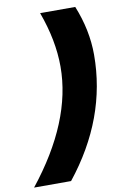

<svg xmlns="http://www.w3.org/2000/svg" viewBox="-160 -806 652 1012"><g transform="rotate(-10 166.0 -300.0)"><path d="M317 -750Q371 -617 371 -485Q371 -145 136 150H-62Q186 -162 186 -454Q186 -595 129 -750Z"/></g></svg>

Font: Nacelle Black
Style: Italic
Weight: 900
Italic angle: -12°
Designer: Sora Sagano
Foundry: Sora Sagano
Version: Version 1.000;FEAKit 1.0